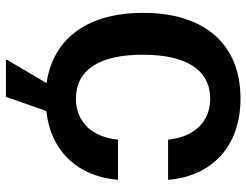

<svg xmlns="http://www.w3.org/2000/svg" viewBox="-114 -588 852 665"><g transform="rotate(90 312.5 -256.0)"><path d="M315.8 150 365 10C509.2 -5.8 592.5 -104.2 603.3 -238.3H464.2C455.8 -150.8 405 -92.5 321.7 -92.5C225 -92.5 170 -170 170 -324.2C170 -473.3 221.7 -557.5 322.5 -557.5C402.5 -557.5 455 -502.5 464.2 -411.7H603.3C591.7 -558.3 492.5 -662.5 321.7 -662.5C130.8 -662.5 25 -535 25 -325C25 -134.2 112.5 -13.3 268.3 9.2L188.3 145V150Z"/></g></svg>

Font: Familjen Grotesk
Style: Bold
Weight: 700
Designer: Anders Wikstroem, Jonas Baeckman, Matilda Gysing, Kristian Moeller
Foundry: Familjen STHLM AB
Version: Version 2.000